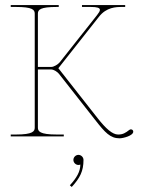

<svg xmlns="http://www.w3.org/2000/svg" viewBox="-20 -540 560 760"><path d="M270.5 93C270.5 104 280 113 290.5 113C293 113 295.5 112.5 297.5 111.5H298C298 138.5 284 163.5 256.5 193.5L264 200C296.5 164.5 310.5 137.5 310.5 93C310.5 82 301 73 290.5 73C279.5 73 270.5 82.5 270.5 93ZM22.5 -520V-512.5H42.5C108.5 -512.5 117.5 -501.5 117.5 -486V-35C117.5 -20.5 111 -7.5 42.5 -7.5H22.5V0H232.5V-7.5H205C136.5 -7.5 130 -20.5 130 -35V-265H182.5C193.5 -265 208.5 -254.5 214 -247L356.5 -65.5C396 -15 416.5 7.5 453.5 7.5C466.5 7.5 507.5 -2.5 507.5 -19C507.5 -24.5 503 -28 498 -28C496 -28 493.5 -27 491.5 -25.5C477 -14 466.5 -7.5 447.5 -7.5C425 -7.5 399 -31 367 -71.5L211 -270L372 -474C401.5 -511.5 439 -512.5 463 -512.5H475.5V-520H304.5V-512.5H339.5C364.5 -512.5 375.5 -509 375.5 -501C375.5 -496 371.5 -489.5 364 -480L216.5 -293.5C209.5 -285 193.5 -275 182.5 -275H130V-486C130 -501.5 139 -512.5 205 -512.5H212.5V-520Z"/></svg>

Font: ZnikomitSC
Style: Regular
Weight: 100
Designer: gluk
Foundry: gluk
Version: Version 0.55